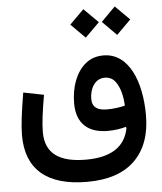

<svg xmlns="http://www.w3.org/2000/svg" viewBox="-61 -743 878 1038"><g transform="rotate(-5 378.0 -224.0)"><path d="M430.2 -536.1 507.8 -613.3 430.2 -690.4 353 -613.3ZM600.6 -536.1 678.2 -613.3 600.6 -690.4 523.9 -613.3ZM516.1 -432.1C478.5 -432.1 446.3 -421.4 419.4 -399.4C365.7 -355.5 336.4 -277.3 336.4 -187C336.4 -77.1 399.9 -23.4 504.9 -23.4C541.5 -23.4 577.1 -28.8 603 -36.6L606.9 -30.8C587.9 70.3 510.7 121.1 374.5 121.1C229.5 121.1 154.3 68.4 154.3 -46.9C154.3 -93.8 162.1 -155.8 178.2 -248L67.4 -270C49.3 -162.6 40.5 -90.3 40.5 -39.1C40.5 145 152.8 241.2 370.1 241.2C483.9 241.2 570.3 212.4 629.4 154.3C688.5 96.2 717.8 14.2 717.8 -90.8C717.8 -272.5 654.3 -432.1 516.1 -432.1ZM608.4 -151.4C580.6 -145 548.3 -139.6 511.2 -139.6C461.9 -139.6 430.7 -156.2 430.7 -203.6C430.7 -256.3 458 -311.5 512.7 -311.5C535.6 -311.5 554.2 -303.2 567.9 -286.6C595.2 -253.4 606.9 -199.7 608.4 -151.4Z"/></g></svg>

Font: Estedad SemiBold
Style: Regular
Weight: 600
Designer: Amin Abedi
Version: Version 7.3